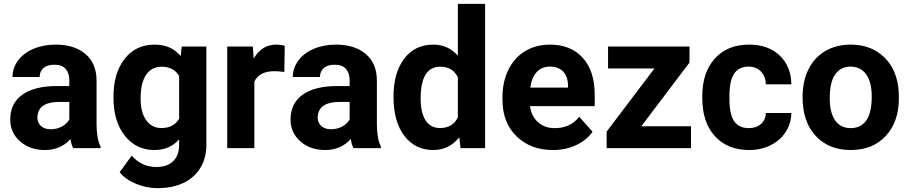

<svg xmlns="http://www.w3.org/2000/svg" viewBox="-20 -770 4725 998"><path d="M360.4 0Q350.6 -19 346.2 -47.4Q294.9 9.8 212.9 9.8Q135.3 9.8 84.2 -35.2Q33.2 -80.1 33.2 -148.4Q33.2 -232.4 95.5 -277.3Q157.7 -322.3 275.4 -322.8H340.3V-353Q340.3 -389.6 321.5 -411.6Q302.7 -433.6 262.2 -433.6Q226.6 -433.6 206.3 -416.5Q186 -399.4 186 -369.6H44.9Q44.9 -415.5 73.2 -454.6Q101.6 -493.7 153.3 -515.9Q205.1 -538.1 269.5 -538.1Q367.2 -538.1 424.6 -489Q481.9 -439.9 481.9 -351.1V-122.1Q482.4 -46.9 502.9 -8.3V0ZM243.7 -98.1Q274.9 -98.1 301.3 -112.1Q327.6 -126 340.3 -149.4V-240.2H287.6Q181.6 -240.2 174.8 -167L174.3 -158.7Q174.3 -132.3 192.9 -115.2Q211.4 -98.1 243.7 -98.1Z M569.8 -268.1Q569.8 -389.6 627.7 -463.9Q685.5 -538.1 783.7 -538.1Q870.6 -538.1 918.9 -478.5L924.8 -528.3H1052.7V-17.6Q1052.7 51.8 1021.2 103Q989.7 154.3 932.6 181.2Q875.5 208 798.8 208Q740.7 208 685.5 184.8Q630.4 161.6 602.1 125L664.6 39.1Q717.3 98.1 792.5 98.1Q848.6 98.1 879.9 68.1Q911.1 38.1 911.1 -17.1V-45.4Q862.3 9.8 782.7 9.8Q687.5 9.8 628.7 -64.7Q569.8 -139.2 569.8 -262.2ZM710.9 -257.8Q710.9 -186 739.7 -145.3Q768.6 -104.5 818.8 -104.5Q883.3 -104.5 911.1 -152.8V-375Q882.8 -423.3 819.8 -423.3Q769 -423.3 740 -381.8Q710.9 -340.3 710.9 -257.8Z M1458 -396Q1429.2 -399.9 1407.2 -399.9Q1327.1 -399.9 1302.2 -345.7V0H1161.1V-528.3H1294.4L1298.3 -465.3Q1340.8 -538.1 1416 -538.1Q1439.5 -538.1 1460 -531.7Z M1817.4 0Q1807.6 -19 1803.2 -47.4Q1752 9.8 1669.9 9.8Q1592.3 9.8 1541.3 -35.2Q1490.2 -80.1 1490.2 -148.4Q1490.2 -232.4 1552.5 -277.3Q1614.7 -322.3 1732.4 -322.8H1797.4V-353Q1797.4 -389.6 1778.6 -411.6Q1759.8 -433.6 1719.2 -433.6Q1683.6 -433.6 1663.3 -416.5Q1643.1 -399.4 1643.1 -369.6H1502Q1502 -415.5 1530.3 -454.6Q1558.6 -493.7 1610.4 -515.9Q1662.1 -538.1 1726.6 -538.1Q1824.2 -538.1 1881.6 -489Q1939 -439.9 1939 -351.1V-122.1Q1939.5 -46.9 1960 -8.3V0ZM1700.7 -98.1Q1731.9 -98.1 1758.3 -112.1Q1784.7 -126 1797.4 -149.4V-240.2H1744.6Q1638.7 -240.2 1631.8 -167L1631.3 -158.7Q1631.3 -132.3 1649.9 -115.2Q1668.5 -98.1 1700.7 -98.1Z M2025.4 -268.1Q2025.4 -391.6 2080.8 -464.8Q2136.2 -538.1 2232.4 -538.1Q2309.6 -538.1 2359.9 -480.5V-750H2501.5V0H2374L2367.2 -56.2Q2314.5 9.8 2231.4 9.8Q2138.2 9.8 2081.8 -63.7Q2025.4 -137.2 2025.4 -268.1ZM2166.5 -257.8Q2166.5 -183.6 2192.4 -144Q2218.3 -104.5 2267.6 -104.5Q2333 -104.5 2359.9 -159.7V-368.2Q2333.5 -423.3 2268.6 -423.3Q2166.5 -423.3 2166.5 -257.8Z M2854 9.8Q2737.8 9.8 2664.8 -61.5Q2591.8 -132.8 2591.8 -251.5V-265.1Q2591.8 -344.7 2622.6 -407.5Q2653.3 -470.2 2709.7 -504.2Q2766.1 -538.1 2838.4 -538.1Q2946.8 -538.1 3009 -469.7Q3071.3 -401.4 3071.3 -275.9V-218.3H2734.9Q2741.7 -166.5 2776.1 -135.3Q2810.5 -104 2863.3 -104Q2944.8 -104 2990.7 -163.1L3060.1 -85.4Q3028.3 -40.5 2974.1 -15.4Q2919.9 9.8 2854 9.8ZM2837.9 -423.8Q2795.9 -423.8 2769.8 -395.5Q2743.7 -367.2 2736.3 -314.5H2932.6V-325.7Q2931.6 -372.6 2907.2 -398.2Q2882.8 -423.8 2837.9 -423.8Z M3313.5 -113.8H3571.8V0H3133.3V-85.9L3381.8 -414.1H3140.6V-528.3H3564V-444.8Z M3872.1 -104Q3911.1 -104 3935.5 -125.5Q3960 -147 3960.9 -182.6H4093.3Q4092.8 -128.9 4064 -84.2Q4035.2 -39.6 3985.1 -14.9Q3935.1 9.8 3874.5 9.8Q3761.2 9.8 3695.8 -62.3Q3630.4 -134.3 3630.4 -261.2V-270.5Q3630.4 -392.6 3695.3 -465.3Q3760.3 -538.1 3873.5 -538.1Q3972.7 -538.1 4032.5 -481.7Q4092.3 -425.3 4093.3 -331.5H3960.9Q3960 -372.6 3935.5 -398.2Q3911.1 -423.8 3871.1 -423.8Q3821.8 -423.8 3796.6 -387.9Q3771.5 -352.1 3771.5 -271.5V-256.8Q3771.5 -175.3 3796.4 -139.6Q3821.3 -104 3872.1 -104Z M4151.9 -269Q4151.9 -347.7 4182.1 -409.2Q4212.4 -470.7 4269.3 -504.4Q4326.2 -538.1 4401.4 -538.1Q4508.3 -538.1 4575.9 -472.7Q4643.6 -407.2 4651.4 -294.9L4652.3 -258.8Q4652.3 -137.2 4584.5 -63.7Q4516.6 9.8 4402.3 9.8Q4288.1 9.8 4220 -63.5Q4151.9 -136.7 4151.9 -262.7ZM4293 -258.8Q4293 -183.6 4321.3 -143.8Q4349.6 -104 4402.3 -104Q4453.6 -104 4482.4 -143.3Q4511.2 -182.6 4511.2 -269Q4511.2 -342.8 4482.4 -383.3Q4453.6 -423.8 4401.4 -423.8Q4349.6 -423.8 4321.3 -383.5Q4293 -343.3 4293 -258.8Z"/></svg>

Font: RobotoInd
Style: Bold
Weight: 700
Designer: Google
Version: Version 2.001150; 2014